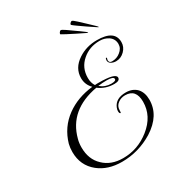

<svg xmlns="http://www.w3.org/2000/svg" viewBox="-195 -890 1015 1093"><g transform="rotate(-30 312.5 -344.0)"><path d="M556 -657Q555 -654 546 -661Q524 -675 498 -693Q472 -711 451.5 -725.5Q431 -740 426 -745Q422 -749 428.5 -756.5Q435 -764 441 -763Q447 -762 467 -743.5Q487 -725 504 -709Q511 -702 523.5 -690.5Q536 -679 546 -669Q556 -659 556 -657ZM488 -660Q488 -657 478 -662Q454 -674 426 -687.5Q398 -701 376 -713Q354 -725 347 -729Q343 -732 348.5 -740.5Q354 -749 360 -749Q366 -749 388.5 -733.5Q411 -718 430 -704Q438 -699 451.5 -689Q465 -679 476.5 -670.5Q488 -662 488 -660ZM288 75Q196 75 136 27Q70 -26 70 -115Q70 -142 76 -166Q103 -260 180 -316Q253 -369 354 -380Q323 -411 323 -454Q323 -520 385 -561Q439 -597 509 -597Q625 -597 625 -518Q625 -486 601 -462Q577 -438 545 -438Q529 -438 515 -445Q499 -454 499 -469Q499 -475 501 -478Q501 -484 505 -484Q508 -484 508 -480Q508 -477 507 -475Q505 -469 505 -468Q505 -449 524 -449Q556 -449 579 -468Q605 -488 605 -517Q605 -550 578 -569Q553 -586 520 -586Q453 -586 406 -545Q357 -503 357 -436Q357 -404 372 -381Q379 -382 385 -382Q391 -382 397 -382Q508 -382 508 -352Q508 -331 472 -331Q415 -331 371 -364Q178 -329 135 -165Q128 -141 128 -111Q128 -33 177 13Q225 60 304 60Q401 60 479 -2Q562 -68 562 -162Q562 -245 491 -245Q464 -245 444 -230Q422 -214 422 -187Q422 -170 419 -170Q411 -170 411 -187Q411 -191 412 -196.5Q413 -202 416 -209Q436 -257 502 -257Q547 -257 574 -229Q599 -201 599 -154Q599 -51 492 17Q397 75 288 75ZM457 -341Q488 -341 488 -354Q488 -371 443 -371Q429 -371 414.5 -370Q400 -369 386 -367Q417 -341 457 -341Z"/></g></svg>

Font: Imperial Script
Style: Regular
Weight: 400
Designer: Robert E. Leuschke
Foundry: Robert E. Leuschke
Version: Version 1.010; ttfautohint (v1.8.3)